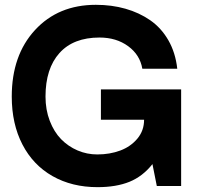

<svg xmlns="http://www.w3.org/2000/svg" viewBox="-20 -772 821 797"><path d="M731.9 -400.9V-249V0H630.9L612.8 -90.8Q572.3 -39.6 517.3 -17.3Q462.4 4.9 384.8 4.9Q278.8 4.9 198 -41Q117.2 -86.9 73 -172.4Q28.8 -257.8 28.8 -371.1Q28.8 -542.5 125.2 -647.2Q221.7 -752 377.9 -752Q443.8 -752 500.7 -735.8Q557.6 -719.7 603.5 -688Q649.4 -656.2 679 -604.7Q708.5 -553.2 715.8 -486.8H570.8Q561 -544.4 512 -580.3Q462.9 -616.2 393.1 -616.2Q284.7 -616.2 226.8 -551.8Q168.9 -487.3 168.9 -371.1Q168.9 -316.4 186.5 -270.5Q204.1 -224.6 233.6 -194.3Q263.2 -164.1 302 -147.5Q340.8 -130.9 383.8 -130.9Q436 -130.9 479.5 -147.2Q522.9 -163.6 550.5 -196.8Q578.1 -230 578.1 -274.9H398.9V-400.9Z"/></svg>

Font: Oakes Grotesk Bold
Style: Regular
Weight: 700
Designer: Samuel Oakes
Foundry: Samuel Oakes
Version: Version 1.000;PS 001.000;hotconv 1.0.88;makeotf.lib2.5.64775